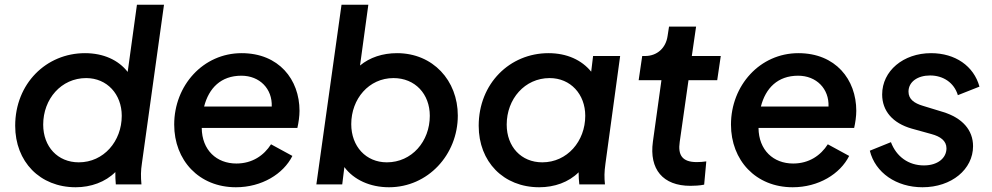

<svg xmlns="http://www.w3.org/2000/svg" viewBox="-20 -777 4181 809"><path d="M299 12C363 12 424 -10 466 -52C466 -35 466 -19 468 0H576C573 -33 573 -57 578 -89L671 -757H557L518 -474C479 -524 416 -553 338 -553C175 -553 44 -425 44 -247C44 -96 148 12 299 12ZM162 -252C162 -360 238 -448 343 -448C431 -448 493 -380 493 -289C493 -182 417 -93 312 -93C223 -93 162 -159 162 -252Z M974 12C1083 12 1174 -44 1212 -120L1122 -169C1092 -122 1043 -88 976 -88C893 -88 831 -144 830 -238H1233C1238 -260 1242 -287 1242 -310C1242 -442 1155 -553 998 -553C836 -553 714 -417 714 -252C714 -102 818 12 974 12ZM840 -328C860 -406 911 -458 997 -458C1074 -458 1128 -403 1125 -328Z M1619 12C1783 12 1909 -125 1909 -290C1909 -438 1804 -553 1653 -553C1592 -553 1538 -535 1497 -501L1532 -757H1419L1313 0H1422L1431 -73C1471 -19 1540 12 1619 12ZM1460 -254C1460 -360 1534 -448 1638 -448C1729 -448 1791 -381 1791 -289C1791 -181 1715 -93 1610 -93C1522 -93 1460 -160 1460 -254Z M2252 12C2316 12 2376 -9 2418 -51C2418 -33 2419 -18 2421 0H2529C2526 -29 2526 -52 2531 -87L2593 -541H2479L2471 -475C2431 -524 2369 -553 2291 -553C2128 -553 1997 -425 1997 -247C1997 -96 2101 12 2252 12ZM2115 -252C2115 -360 2191 -448 2296 -448C2384 -448 2446 -380 2446 -289C2446 -182 2370 -93 2265 -93C2176 -93 2115 -159 2115 -252Z M2889 6C2904 6 2929 5 2947 1L2956 -97C2942 -95 2929 -94 2916 -94C2854 -94 2836 -124 2844 -179L2881 -439H3002L3017 -541H2895L2913 -665H2799L2793 -626C2786 -575 2749 -541 2698 -541H2686L2671 -439H2767L2731 -180C2715 -64 2773 6 2889 6Z M3320 12C3429 12 3520 -44 3558 -120L3468 -169C3438 -122 3389 -88 3322 -88C3239 -88 3177 -144 3176 -238H3579C3584 -260 3588 -287 3588 -310C3588 -442 3501 -553 3344 -553C3182 -553 3060 -417 3060 -252C3060 -102 3164 12 3320 12ZM3186 -328C3206 -406 3257 -458 3343 -458C3420 -458 3474 -403 3471 -328Z M3867 12C3990 12 4080 -64 4080 -161C4080 -229 4035 -280 3954 -305L3869 -331C3832 -342 3808 -359 3808 -391C3808 -432 3846 -459 3899 -459C3954 -459 4000 -429 4016 -376L4107 -412C4083 -499 4005 -553 3903 -553C3786 -553 3697 -478 3697 -379C3697 -310 3741 -258 3822 -235L3905 -212C3942 -202 3968 -184 3968 -152C3968 -111 3931 -80 3873 -80C3808 -80 3757 -117 3734 -178L3645 -142C3668 -49 3757 12 3867 12Z"/></svg>

Font: Mluvka SemiBold
Style: Italic
Weight: 600
Italic angle: -8°
Designer: Modified by Jiří Krblich, Original typeface by Gumpita Rahayu
Foundry: Gumpita Rahayu & Jiří Krblich
Version: Version 2.000;Glyphs 3.1.1 (3134)